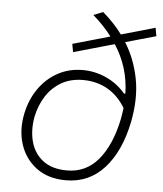

<svg xmlns="http://www.w3.org/2000/svg" viewBox="-54 -797 724 854"><g transform="rotate(5 308.5 -370.0)"><path d="M271.5 9.5Q193 9.5 140.5 -29.2Q88 -68 67.2 -131.8Q46.5 -195.5 62 -270.5Q75.5 -334.5 109.5 -382.8Q143.5 -431 193.2 -458.2Q243 -485.5 304.5 -485.5Q360 -485.5 410.5 -462.2Q461 -439 495.5 -397.5H502Q499.5 -515.5 436 -612.5L412 -606Q379 -596.5 338.5 -585Q298 -573.5 254 -561L247.5 -597.5Q292 -610 332.2 -621.5Q372.5 -633 405.5 -642.5L413.5 -645Q378 -692 329.5 -733.5L372 -750.5Q396.5 -729.5 418.5 -706.2Q440.5 -683 459 -658Q491.5 -667 530 -678Q568.5 -689 610.5 -701L617 -664Q580 -653.5 545.5 -643.8Q511 -634 481 -625.5Q525.5 -554 542.2 -466.8Q559 -379.5 538 -273.5Q511 -141 442.8 -65.8Q374.5 9.5 271.5 9.5ZM109 -263Q97 -200.5 111 -148.5Q125 -96.5 165.5 -65.5Q206 -34.5 273 -34.5Q357.5 -34.5 412.5 -100Q467.5 -165.5 492 -284Q496.5 -309 499.5 -333Q466.5 -387.5 418.2 -414.5Q370 -441.5 310 -441.5Q253.5 -441.5 212.2 -417.2Q171 -393 145.2 -352.5Q119.5 -312 109 -263Z"/></g></svg>

Font: Commissioner ExtraLight
Style: Italic
Weight: 200
Italic angle: -12°
Designer: Kostas Bartsokas
Foundry: Kostas Bartsokas
Version: Version 1.000; ttfautohint (v1.8.3)